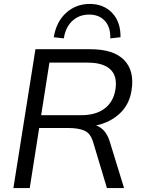

<svg xmlns="http://www.w3.org/2000/svg" viewBox="-20 -955 732 975"><path d="M48 0 160 -705H440Q557 -705 610.5 -650Q664 -595 648 -496Q637 -424 588 -378.5Q539 -333 468 -318Q517 -301 537 -237L610 0H523L453 -233Q440 -278 409 -291.5Q378 -305 327 -305H179L131 0ZM189 -370H391Q467 -370 511.5 -404Q556 -438 566 -500Q577 -568 540.5 -602.5Q504 -637 425 -637H231ZM304 -760 253 -766Q266 -845 316 -890Q366 -935 436 -935Q506 -935 549.5 -889.5Q593 -844 592 -766L540 -760Q542 -817 512.5 -849Q483 -881 433 -881Q382 -881 347.5 -849Q313 -817 304 -760Z"/></svg>

Font: Mulish
Style: Italic
Weight: 400
Italic angle: -9°
Designer: Vernon Adams
Foundry: Vernon Adams
Version: Version 3.603; ttfautohint (v1.8.3)